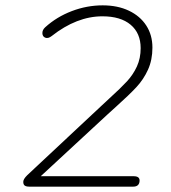

<svg xmlns="http://www.w3.org/2000/svg" viewBox="-20 -698 640 718"><path d="M67 -18Q67 -23 70.5 -29Q74 -35 82 -43L360 -303Q375 -317 389 -330Q432 -369 455 -394Q478 -419 492 -449.5Q506 -480 506 -518Q506 -574 468.5 -605.5Q431 -637 363 -637Q267 -637 173 -563Q160 -553 149.5 -557Q139 -561 138.5 -573.5Q138 -586 149 -596Q192 -635 248.5 -656.5Q305 -678 364 -678Q420 -678 462 -658Q504 -638 527 -602.5Q550 -567 550 -520Q550 -474 533.5 -437.5Q517 -401 490 -372Q463 -343 414 -299Q398 -285 382 -270L115 -23L113 -39H480Q491 -39 496.5 -35Q502 -31 502 -23Q502 -12 496 -6Q490 0 478 0H90Q78 0 72.5 -4Q67 -8 67 -18Z"/></svg>

Font: SN Pro Thin
Style: Italic
Weight: 200
Italic angle: -9°
Designer: Tobias Whetton
Foundry: Supernotes
Version: Version 1.003;Glyphs 3.3 (3324)